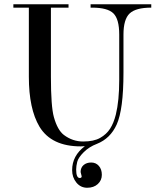

<svg xmlns="http://www.w3.org/2000/svg" viewBox="-20 -670 733 905"><path d="M365 161 360 141Q360 120 374 108Q388 96 410 96Q432 96 446 112Q460 128 460 154Q460 180 441 197.5Q422 215 391 215Q360 215 340 190.5Q320 166 320 132Q320 64 380 19Q374 20 361 20Q222 20 166 -73Q116 -157 116 -308V-634H43V-650H303V-634H220V-308Q220 -168 234 -118Q251 -57 281 -34Q322 -3 372 -3Q422 -3 452 -20Q482 -37 499 -63.5Q516 -90 526 -130Q542 -195 542 -293V-507Q542 -580 514.5 -607Q487 -634 414 -634H407V-650H693V-634Q620 -634 591 -606.5Q562 -579 562 -507V-328Q562 -154 530 -83Q500 -17 437 8Q400 22 374.5 47.5Q349 73 344 93Q339 113 339 129Q339 169 356 169Q365 169 365 161Z"/></svg>

Font: Elsie
Style: Regular
Weight: 400
Designer: Alejandro Inler
Foundry: Alejandro Inler
Version: 1.002